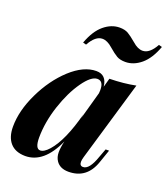

<svg xmlns="http://www.w3.org/2000/svg" viewBox="-146 -888 878 1004"><g transform="rotate(20 293.5 -386.0)"><path d="M147 -102.1Q147 -40 174.8 -40Q196.3 -40 223.1 -70.3Q281.7 -136.7 323.2 -294.9L318.4 -270.5L361.8 -426.3Q362.8 -432.1 362.8 -443.4Q363.3 -494.1 329.1 -494.1Q294.9 -494.1 251.5 -432.6Q208 -371.1 177.7 -279.8Q147.5 -188 147 -102.1ZM310.1 -530.8Q366.7 -530.8 373.5 -466.8L387.2 -516.1Q466.8 -517.6 532.2 -530.8L400.9 -85Q396 -67.9 396 -57.6Q396 -35.2 415 -35.2Q450.2 -35.2 477.1 -113.8L495.1 -162.1H514.2L488.8 -88.9Q453.1 14.2 351.6 14.2Q304.7 14.2 283.2 -17.1Q269.5 -37.1 269.5 -64.5Q269.5 -91.8 278.3 -127.4Q214.8 14.2 110.8 14.2Q55.7 13.7 27.3 -18.6Q-1 -50.8 -1 -108.9Q-1 -197.8 46.9 -297.4Q94.7 -397 167 -463.9Q240.2 -530.8 310.1 -530.8ZM282.2 -700.2Q243.7 -700.2 211.4 -642.1L193.4 -647Q219.2 -717.8 260.3 -752Q301.3 -786.1 347.2 -786.1Q376 -786.1 394.5 -775.4Q413.1 -764.6 442.9 -739.3Q472.2 -712.9 499.5 -712.9Q538.1 -712.9 570.3 -771L588.4 -766.1Q562.5 -695.3 521.5 -661.1Q480.5 -627 434.6 -627Q405.3 -627 386.7 -637.7Q368.2 -648.4 338.9 -673.8Q309.6 -700.2 282.2 -700.2Z"/></g></svg>

Font: PlayfairDisplay-BoldItalic
Style: Bold Italic
Weight: 700
Italic angle: -14.9847°
Designer: Claus Eggers Sørensen
Foundry: Claus Eggers Sørensen
Version: Version 1.002;PS 001.002;hotconv 1.0.70;makeotf.lib2.5.58329